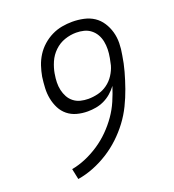

<svg xmlns="http://www.w3.org/2000/svg" viewBox="-136 -849 872 962"><g transform="rotate(-20 300.0 -367.5)"><path d="M117 8 105 -49Q143 -56 180.5 -72Q218 -88 252.5 -111Q287 -134 316.5 -163.5Q346 -193 369.5 -226.5Q393 -260 409 -297Q425 -334 437 -372Q423 -353 405 -337.5Q387 -322 366 -312Q345 -302 322.5 -298Q300 -294 278 -294Q248 -294 220.5 -301.5Q193 -309 172 -326Q151 -343 138.5 -367.5Q126 -392 120.5 -420Q115 -448 116.5 -477.5Q118 -507 122 -536Q127 -564 136 -591Q145 -618 160.5 -642.5Q176 -667 198.5 -687Q221 -707 247.5 -720Q274 -733 302 -738Q330 -743 357 -743Q388 -743 418 -736.5Q448 -730 471.5 -714.5Q495 -699 511 -674.5Q527 -650 535 -621.5Q543 -593 542.5 -562Q542 -531 536 -500Q530 -459 518.5 -417.5Q507 -376 492.5 -335Q478 -294 458.5 -254Q439 -214 412 -178Q385 -142 352 -111Q319 -80 281 -56Q243 -32 201.5 -15.5Q160 1 117 8ZM302 -352Q328 -352 354.5 -358.5Q381 -365 404 -381.5Q427 -398 442.5 -422Q458 -446 465 -471Q467 -481 469 -490Q471 -499 473 -509V-510Q477 -531 477.5 -552.5Q478 -574 474 -594.5Q470 -615 460 -632.5Q450 -650 434 -662.5Q418 -675 398 -680Q378 -685 357 -685Q326 -685 295.5 -674.5Q265 -664 241 -641Q217 -618 204 -588Q191 -558 186 -528V-527Q182 -505 181.5 -483.5Q181 -462 185.5 -442Q190 -422 199.5 -404.5Q209 -387 225 -374.5Q241 -362 261 -357Q281 -352 302 -352Z"/></g></svg>

Font: Iosevka HT Light Extended
Style: Italic
Weight: 300
Width: 7
Italic angle: -9°
Monospace: yes
Designer: Belleve Invis
Foundry: Belleve Invis
Version: Version 32.3.0; ttfautohint (v1.8.4)